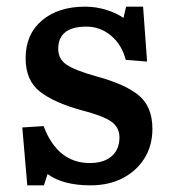

<svg xmlns="http://www.w3.org/2000/svg" viewBox="-20 -543 507 577"><path d="M62 14 47 -160 111 -164Q153 -53 250 -53Q292 -53 315.5 -73.5Q339 -94 339 -130Q339 -160 314.5 -177.5Q290 -195 224 -212Q141 -235 99 -268.5Q57 -302 57 -368Q57 -440 106 -481.5Q155 -523 236 -523Q269 -523 300.5 -513Q332 -503 351 -489L359 -523H410L422 -358L358 -363Q346 -409 313.5 -436Q281 -463 240 -463Q155 -463 155 -396Q155 -366 179.5 -349Q204 -332 268 -314Q357 -290 397.5 -256Q438 -222 438 -156Q438 -105 414 -67Q390 -29 348.5 -7.5Q307 14 252 14Q169 14 123 -20L112 14Z"/></svg>

Font: Literata Medium
Style: Regular
Weight: 500
Designer: Latin by Veronika Burian and Jose Scaglione. Greek by Irene Vlachou. Cyrillic by Vera Evstafieva.
Foundry: TypeTogether
Version: Version 3.103; ttfautohint (v1.8.4.7-5d5b);gftools[0.9.29]